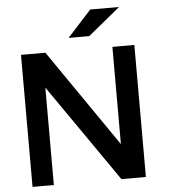

<svg xmlns="http://www.w3.org/2000/svg" viewBox="-60 -976 917 1030"><g transform="rotate(-5 398.0 -460.5)"><path d="M446.8 -779.3 619.6 -920.9H464.4L335.4 -779.3ZM188 0V-524.4C211.9 -490.2 333.5 -315.4 551.8 0H683.6V-710.9H565.4V-187.5L204.6 -710.9H73.2V0Z"/></g></svg>

Font: Ride
Style: Bold
Weight: 700
Version: Version 3.000